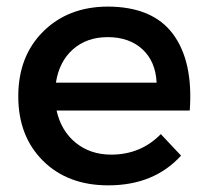

<svg xmlns="http://www.w3.org/2000/svg" viewBox="-20 -556 628 580"><path d="M304.2 -536.1Q440.9 -536.1 502.4 -453.4Q564 -370.6 553.2 -222.2H150.9Q164.6 -160.6 208.7 -124.8Q252.9 -88.9 315.9 -88.9Q405.3 -88.9 465.8 -150.9L526.9 -85.9Q445.3 3.9 307.1 3.9Q184.6 3.9 109.9 -70.3Q35.2 -144.5 35.2 -265.1Q35.2 -385.7 110.1 -460.4Q185.1 -535.2 304.2 -536.1ZM148.9 -306.2H453.1Q450.2 -370.1 410.4 -407Q370.6 -443.8 305.2 -443.8Q242.2 -443.8 200.4 -407Q158.7 -370.1 148.9 -306.2Z"/></svg>

Font: Trueno
Style: Regular
Weight: 400
Designer: Julieta Ulanovsky
Foundry: Julieta Ulanovsky
Version: Version 3.001b | FøM Fix